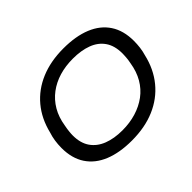

<svg xmlns="http://www.w3.org/2000/svg" viewBox="-147 -943 1199 1199"><g transform="rotate(-45 453.0 -343.0)"><path d="M415 12Q307 12 230 -19.5Q153 -51 112 -113Q71 -175 71 -266Q71 -298 75.5 -328Q80 -358 89 -385Q113 -484 171.5 -554Q230 -624 318 -661Q406 -698 519 -698Q628 -698 705 -666.5Q782 -635 823 -573Q864 -511 864 -420Q864 -391 860.5 -363Q857 -335 849 -308Q826 -208 767 -136Q708 -64 619 -26Q530 12 415 12ZM418 -75Q483 -75 539 -92Q595 -109 639 -141.5Q683 -174 711.5 -223Q740 -272 750 -336Q753 -350 754.5 -361.5Q756 -373 756.5 -382Q757 -391 757.5 -399.5Q758 -408 758 -415Q758 -483 728 -526.5Q698 -570 643.5 -590.5Q589 -611 516 -611Q451 -611 395.5 -594.5Q340 -578 296 -545Q252 -512 223.5 -463.5Q195 -415 185 -351Q182 -337 180.5 -325.5Q179 -314 178 -305Q177 -296 176.5 -287.5Q176 -279 176 -272Q176 -204 206.5 -160.5Q237 -117 291.5 -96Q346 -75 418 -75Z"/></g></svg>

Font: Archivo SemiExpanded
Style: Italic
Weight: 400
Width: 6
Italic angle: -10°
Designer: Hector Gatti
Foundry: Omnibus-Type
Version: Version 2.001